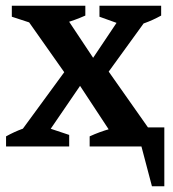

<svg xmlns="http://www.w3.org/2000/svg" viewBox="-20 -508 601 666"><path d="M45 0V-42L220 -281H342L513 -38V0H396L242 -234H274L114 0ZM1 0V-35Q30 -51 57.5 -61Q85 -71 115 -75L220 -40V0ZM291 0V-35Q326 -51 362 -61Q398 -71 435 -75L531 -40V0ZM507 138 459 -44 490 0H429V-66H550V138ZM131 -414 21 -450V-488H276V-454Q240 -438 204.5 -428Q169 -418 131 -414ZM218 -236 63 -456V-488H183L318 -285H288L424 -488H497L498 -454L340 -236ZM425 -414 325 -450V-488H539V-454Q510 -438 482 -428Q454 -418 425 -414Z"/></svg>

Font: Piazzolla 24pt SemiBold
Style: Regular
Weight: 600
Designer: Juan Pablo del Peral
Foundry: Huerta Tipografica
Version: Version 2.005